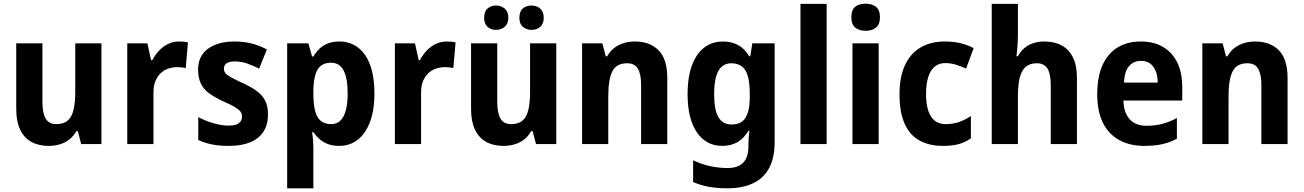

<svg xmlns="http://www.w3.org/2000/svg" viewBox="-20 -781 7069 1041"><path d="M530 -546V0H420L402 -70H394Q379 -43 356 -25Q333 -7 304.5 1.5Q276 10 244 10Q189 10 149.5 -12Q110 -34 89 -78.5Q68 -123 68 -190V-546H210V-228Q210 -169 227.5 -138.5Q245 -108 285 -108Q326 -108 348 -128Q370 -148 379 -187Q388 -226 388 -282V-546Z M950 -556Q961 -556 974.5 -555Q988 -554 999 -551L987 -412Q979 -414 966.5 -415.5Q954 -417 942 -417Q916 -417 892.5 -409Q869 -401 851 -384Q833 -367 822.5 -341Q812 -315 812 -278V0H670V-546H779L799 -455H806Q820 -482 841 -505Q862 -528 890 -542Q918 -556 950 -556Z M1433 -161Q1433 -106 1409 -68Q1385 -30 1337.5 -10Q1290 10 1221 10Q1170 10 1131 2.5Q1092 -5 1055 -22V-146Q1092 -126 1137 -113Q1182 -100 1220 -100Q1258 -100 1275 -113Q1292 -126 1292 -149Q1292 -163 1285 -174Q1278 -185 1256 -199Q1234 -213 1187 -233Q1143 -254 1113 -276Q1083 -298 1068.5 -329Q1054 -360 1054 -403Q1054 -478 1108 -517Q1162 -556 1252 -556Q1299 -556 1341 -546Q1383 -536 1427 -513L1385 -409Q1351 -426 1319 -437Q1287 -448 1253 -448Q1224 -448 1209 -438Q1194 -428 1194 -409Q1194 -396 1201.5 -385.5Q1209 -375 1230.5 -363Q1252 -351 1295 -331Q1337 -312 1368 -290.5Q1399 -269 1416 -238.5Q1433 -208 1433 -161Z M1820 -556Q1907 -556 1958.5 -484Q2010 -412 2010 -273Q2010 -182 1985.5 -118.5Q1961 -55 1918.5 -22.5Q1876 10 1819 10Q1785 10 1759 0.5Q1733 -9 1713.5 -26Q1694 -43 1679 -64H1672Q1676 -41 1677.5 -19.5Q1679 2 1679 20V240H1537V-546H1652L1672 -475H1679Q1695 -501 1714.5 -519Q1734 -537 1760.5 -546.5Q1787 -556 1820 -556ZM1775 -441Q1740 -441 1719.5 -424.5Q1699 -408 1689.5 -374.5Q1680 -341 1679 -290V-270Q1679 -216 1688.5 -180Q1698 -144 1719 -126Q1740 -108 1776 -108Q1806 -108 1825.5 -127Q1845 -146 1855 -183Q1865 -220 1865 -274Q1865 -357 1843 -399Q1821 -441 1775 -441Z M2401 -556Q2412 -556 2425.5 -555Q2439 -554 2450 -551L2438 -412Q2430 -414 2417.5 -415.5Q2405 -417 2393 -417Q2367 -417 2343.5 -409Q2320 -401 2302 -384Q2284 -367 2273.5 -341Q2263 -315 2263 -278V0H2121V-546H2230L2250 -455H2257Q2271 -482 2292 -505Q2313 -528 2341 -542Q2369 -556 2401 -556Z M2996 -546V0H2886L2868 -70H2860Q2845 -43 2822 -25Q2799 -7 2770.5 1.5Q2742 10 2710 10Q2655 10 2615.5 -12Q2576 -34 2555 -78.5Q2534 -123 2534 -190V-546H2676V-228Q2676 -169 2693.5 -138.5Q2711 -108 2751 -108Q2792 -108 2814 -128Q2836 -148 2845 -187Q2854 -226 2854 -282V-546ZM2605 -684Q2605 -719 2623.5 -735Q2642 -751 2669 -751Q2697 -751 2716.5 -734.5Q2736 -718 2736 -685Q2736 -652 2716.5 -635.5Q2697 -619 2669 -619Q2642 -619 2623.5 -635.5Q2605 -652 2605 -684ZM2796 -684Q2796 -719 2814.5 -735Q2833 -751 2861 -751Q2890 -751 2909 -734.5Q2928 -718 2928 -685Q2928 -652 2909 -635.5Q2890 -619 2862 -619Q2834 -619 2815 -635.5Q2796 -652 2796 -684Z M3422 -556Q3504 -556 3551 -508Q3598 -460 3598 -358V0H3456V-321Q3456 -379 3438.5 -408.5Q3421 -438 3380 -438Q3322 -438 3300 -394Q3278 -350 3278 -259V0H3136V-546H3246L3264 -476H3272Q3288 -504 3311 -521.5Q3334 -539 3362.5 -547.5Q3391 -556 3422 -556Z M3900 -556Q3946 -556 3981.5 -537Q4017 -518 4042 -476H4048L4059 -546H4180V-10Q4180 71 4152 126.5Q4124 182 4066.5 211Q4009 240 3922 240Q3869 240 3824.5 232Q3780 224 3738 206V88Q3784 110 3831 120Q3878 130 3926 130Q3981 130 4009.5 101Q4038 72 4038 11V0Q4038 -17 4039.5 -36.5Q4041 -56 4043 -72H4038Q4012 -29 3977 -9.5Q3942 10 3896 10Q3808 10 3758 -64Q3708 -138 3708 -271Q3708 -406 3759 -481Q3810 -556 3900 -556ZM3944 -438Q3914 -438 3893 -419.5Q3872 -401 3862 -363.5Q3852 -326 3852 -269Q3852 -186 3875 -146Q3898 -106 3946 -106Q3971 -106 3989.5 -114Q4008 -122 4020 -139.5Q4032 -157 4038.5 -185Q4045 -213 4045 -253V-274Q4045 -333 4034.5 -369Q4024 -405 4001.5 -421.5Q3979 -438 3944 -438Z M4462 0H4320V-760H4462Z M4744 -546V0H4602V-546ZM4674 -761Q4708 -761 4729.5 -744Q4751 -727 4751 -687Q4751 -648 4729 -631Q4707 -614 4674 -614Q4639 -614 4617.5 -631Q4596 -648 4596 -687Q4596 -728 4617 -744.5Q4638 -761 4674 -761Z M5093 10Q5017 10 4964 -20Q4911 -50 4884 -112Q4857 -174 4857 -270Q4857 -364 4886.5 -427.5Q4916 -491 4971 -523.5Q5026 -556 5102 -556Q5153 -556 5191 -546Q5229 -536 5259 -520L5218 -409Q5188 -423 5160.5 -431Q5133 -439 5106 -439Q5071 -439 5048 -420Q5025 -401 5013 -364Q5001 -327 5001 -271Q5001 -216 5013.5 -179.5Q5026 -143 5049.5 -125.5Q5073 -108 5107 -108Q5147 -108 5180 -119.5Q5213 -131 5244 -152V-31Q5213 -9 5177.5 0.5Q5142 10 5093 10Z M5499 -600Q5499 -564 5496.5 -530Q5494 -496 5491 -476H5499Q5514 -504 5535.5 -521.5Q5557 -539 5584 -547.5Q5611 -556 5642 -556Q5697 -556 5736.5 -534.5Q5776 -513 5797.5 -469.5Q5819 -426 5819 -358V0H5677V-321Q5677 -381 5659 -409.5Q5641 -438 5602 -438Q5563 -438 5540.5 -418Q5518 -398 5508.5 -358Q5499 -318 5499 -259V0H5357V-760H5499Z M6165 -556Q6236 -556 6286 -526.5Q6336 -497 6363 -442Q6390 -387 6390 -308V-236H6071Q6073 -170 6105 -134.5Q6137 -99 6196 -99Q6242 -99 6280.5 -109Q6319 -119 6361 -141V-29Q6324 -9 6282 0.5Q6240 10 6185 10Q6105 10 6047.5 -22Q5990 -54 5959.5 -116Q5929 -178 5929 -269Q5929 -364 5957.5 -427.5Q5986 -491 6039 -523.5Q6092 -556 6165 -556ZM6166 -451Q6127 -451 6102 -423Q6077 -395 6074 -333H6257Q6257 -368 6246.5 -394.5Q6236 -421 6216.5 -436Q6197 -451 6166 -451Z M6785 -556Q6867 -556 6914 -508Q6961 -460 6961 -358V0H6819V-321Q6819 -379 6801.5 -408.5Q6784 -438 6743 -438Q6685 -438 6663 -394Q6641 -350 6641 -259V0H6499V-546H6609L6627 -476H6635Q6651 -504 6674 -521.5Q6697 -539 6725.5 -547.5Q6754 -556 6785 -556Z"/></svg>

Font: Noto Sans Thai SemiCondensed
Style: Bold
Weight: 700
Width: 4
Designer: Monotype Design Team
Foundry: Monotype Imaging Inc.
Version: Version 2.001